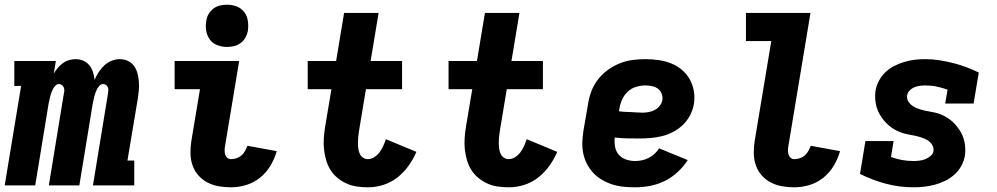

<svg xmlns="http://www.w3.org/2000/svg" viewBox="-29 -790 4249 818"><path d="M-9 0 61 -424H32V-530H209L200 -476Q207 -489 217 -500.5Q227 -512 239 -521Q251 -530 265.5 -534Q280 -538 293 -538Q311 -538 326.5 -531Q342 -524 352 -511.5Q362 -499 367 -483Q372 -467 374 -450Q381 -466 391 -482Q401 -498 415 -511Q429 -524 446.5 -531Q464 -538 481 -538Q500 -538 516 -530.5Q532 -523 542 -509Q552 -495 556.5 -478Q561 -461 562.5 -443Q564 -425 562.5 -406.5Q561 -388 558 -369L514 -106H543V0H367L431 -391Q432 -398 432.5 -405Q433 -412 430.5 -418Q428 -424 422.5 -428Q417 -432 410 -432Q402 -432 395.5 -425.5Q389 -419 385 -411.5Q381 -404 378 -396Q375 -388 373 -380Q371 -372 369.5 -364Q368 -356 366 -348L309 0H179L243 -391Q245 -398 245 -405Q245 -412 242.5 -418Q240 -424 234.5 -428Q229 -432 223 -432Q214 -432 207.5 -425.5Q201 -419 197 -411.5Q193 -404 190 -396Q187 -388 185 -380Q183 -372 181.5 -364Q180 -356 178 -348L121 0Z M956 8Q929 8 903 3.5Q877 -1 855 -12.5Q833 -24 816.5 -42.5Q800 -61 791.5 -85Q783 -109 782.5 -135.5Q782 -162 786 -188L823 -410H715V-530H990L930 -169Q928 -159 928 -149.5Q928 -140 930.5 -131.5Q933 -123 939.5 -117.5Q946 -112 956 -112Q967 -112 979 -116Q991 -120 1000 -128Q1009 -136 1015 -147Q1021 -158 1025 -169L1150 -146Q1141 -114 1123.5 -84.5Q1106 -55 1079.5 -33.5Q1053 -12 1020.5 -2Q988 8 956 8ZM938 -590Q917 -590 897 -597.5Q877 -605 865 -621.5Q853 -638 849.5 -659Q846 -680 850 -702Q852 -717 860 -730.5Q868 -744 880.5 -753.5Q893 -763 908.5 -766.5Q924 -770 938 -770Q960 -770 979.5 -762.5Q999 -755 1011.5 -738.5Q1024 -722 1027 -701Q1030 -680 1027 -658Q1024 -643 1016.5 -629.5Q1009 -616 996 -606.5Q983 -597 968 -593.5Q953 -590 938 -590Z M1538 8Q1514 8 1490.5 4.5Q1467 1 1446.5 -8.5Q1426 -18 1408.5 -32.5Q1391 -47 1379 -66Q1367 -85 1360.5 -107.5Q1354 -130 1351.5 -153Q1349 -176 1350.5 -200.5Q1352 -225 1356 -249L1383 -410H1282V-530H1403L1437 -735H1584L1550 -530H1684V-410H1530L1500 -229Q1498 -217 1497 -205Q1496 -193 1496 -181Q1496 -169 1497.5 -157.5Q1499 -146 1503.5 -135.5Q1508 -125 1517.5 -118.5Q1527 -112 1538 -112Q1553 -112 1566.5 -121Q1580 -130 1589 -142.5Q1598 -155 1604 -168.5Q1610 -182 1615 -197L1745 -143Q1732 -112 1711.5 -83.5Q1691 -55 1663.5 -33.5Q1636 -12 1603.5 -2Q1571 8 1538 8Z M2138 8Q2114 8 2090.5 4.5Q2067 1 2046.5 -8.5Q2026 -18 2008.5 -32.5Q1991 -47 1979 -66Q1967 -85 1960.5 -107.5Q1954 -130 1951.5 -153Q1949 -176 1950.5 -200.5Q1952 -225 1956 -249L1983 -410H1882V-530H2003L2037 -735H2184L2150 -530H2284V-410H2130L2100 -229Q2098 -217 2097 -205Q2096 -193 2096 -181Q2096 -169 2097.5 -157.5Q2099 -146 2103.5 -135.5Q2108 -125 2117.5 -118.5Q2127 -112 2138 -112Q2153 -112 2166.5 -121Q2180 -130 2189 -142.5Q2198 -155 2204 -168.5Q2210 -182 2215 -197L2345 -143Q2332 -112 2311.5 -83.5Q2291 -55 2263.5 -33.5Q2236 -12 2203.5 -2Q2171 8 2138 8Z M2677 8Q2651 8 2626.5 5.5Q2602 3 2579 -4.5Q2556 -12 2535.5 -24Q2515 -36 2499 -53Q2483 -70 2472 -91Q2461 -112 2456 -136Q2451 -160 2452 -185Q2453 -210 2457 -235L2476 -345Q2480 -373 2490 -400Q2500 -427 2518 -450.5Q2536 -474 2560 -491.5Q2584 -509 2611 -520Q2638 -531 2666 -534.5Q2694 -538 2721 -538Q2749 -538 2777 -534Q2805 -530 2830 -520Q2855 -510 2875.5 -493Q2896 -476 2909 -453Q2922 -430 2927 -402.5Q2932 -375 2927 -346Q2923 -322 2911 -299Q2899 -276 2880.5 -258Q2862 -240 2839 -228Q2816 -216 2791.5 -210Q2767 -204 2743 -202Q2719 -200 2695 -200Q2669 -200 2642.5 -200.5Q2616 -201 2590 -204Q2588 -184 2591.5 -164.5Q2595 -145 2607 -131Q2619 -117 2638 -110.5Q2657 -104 2677 -104Q2691 -104 2705.5 -107Q2720 -110 2734 -117Q2748 -124 2759.5 -134.5Q2771 -145 2779 -158L2901 -108Q2883 -80 2857.5 -56.5Q2832 -33 2802 -18.5Q2772 -4 2740 2Q2708 8 2677 8ZM2708 -310Q2721 -310 2734.5 -312.5Q2748 -315 2760.5 -321.5Q2773 -328 2782 -339.5Q2791 -351 2793 -364Q2795 -379 2789.5 -392Q2784 -405 2773.5 -412.5Q2763 -420 2749 -423Q2735 -426 2721 -426Q2701 -426 2681 -420Q2661 -414 2645.5 -399.5Q2630 -385 2621.5 -366Q2613 -347 2610 -327L2608 -316Q2621 -314 2633.5 -313.5Q2646 -313 2658.5 -312.5Q2671 -312 2683.5 -311Q2696 -310 2708 -310Z M3356 8Q3329 8 3303 3.5Q3277 -1 3255 -12.5Q3233 -24 3216.5 -42.5Q3200 -61 3191.5 -85Q3183 -109 3182.5 -135.5Q3182 -162 3186 -188L3257 -615H3149V-735H3424L3330 -169Q3328 -159 3328 -149.5Q3328 -140 3330.5 -131.5Q3333 -123 3339.5 -117.5Q3346 -112 3356 -112Q3367 -112 3379 -116Q3391 -120 3400 -128Q3409 -136 3415 -147Q3421 -158 3425 -169L3550 -146Q3541 -114 3523.5 -84.5Q3506 -55 3479.5 -33.5Q3453 -12 3420.5 -2Q3388 8 3356 8Z M3864 8Q3802 8 3744.5 -7.5Q3687 -23 3635 -49L3658 -189H3778L3767 -121Q3789 -113 3813 -108.5Q3837 -104 3862 -104Q3875 -104 3887.5 -105.5Q3900 -107 3912 -111.5Q3924 -116 3935 -125Q3946 -134 3948 -146Q3950 -161 3942 -173.5Q3934 -186 3922 -193Q3910 -200 3896 -204.5Q3882 -209 3868 -212Q3854 -215 3839.5 -217.5Q3825 -220 3811.5 -225Q3798 -230 3785.5 -236.5Q3773 -243 3762 -252Q3751 -261 3742 -271Q3733 -281 3725 -293Q3717 -305 3711.5 -317.5Q3706 -330 3703 -344.5Q3700 -359 3699.5 -373.5Q3699 -388 3701 -404Q3705 -426 3716 -446.5Q3727 -467 3744 -483Q3761 -499 3782 -509.5Q3803 -520 3825 -526.5Q3847 -533 3868.5 -535.5Q3890 -538 3913 -538Q3943 -538 3972.5 -533.5Q4002 -529 4031.5 -521.5Q4061 -514 4087.5 -504Q4114 -494 4141 -481L4119 -349H3998L4008 -408Q3986 -416 3962.5 -421Q3939 -426 3914 -426Q3902 -426 3890.5 -424.5Q3879 -423 3867.5 -418.5Q3856 -414 3847 -405Q3838 -396 3836 -385Q3833 -370 3841 -357.5Q3849 -345 3861 -337.5Q3873 -330 3886.5 -325.5Q3900 -321 3914.5 -318Q3929 -315 3943.5 -312.5Q3958 -310 3971.5 -305.5Q3985 -301 3997.5 -294Q4010 -287 4021 -278.5Q4032 -270 4041 -259.5Q4050 -249 4058 -237.5Q4066 -226 4071.5 -213Q4077 -200 4080 -185.5Q4083 -171 4083.5 -156.5Q4084 -142 4082 -127Q4078 -104 4066.5 -83Q4055 -62 4037 -46Q4019 -30 3997.5 -19.5Q3976 -9 3953.5 -3Q3931 3 3908.5 5.5Q3886 8 3864 8Z"/></svg>

Font: Iosevka Slab Heavy Extended
Style: Italic
Weight: 900
Width: 7
Italic angle: -9°
Monospace: yes
Designer: Belleve Invis
Foundry: Belleve Invis
Version: Version 11.1.0; ttfautohint (v1.8.3)